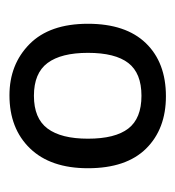

<svg xmlns="http://www.w3.org/2000/svg" viewBox="-2 -760 379 416"><g transform="rotate(90 188.0 -552.5)"><path d="M345 -553Q345 -472 302 -427.5Q259 -383 187 -383Q120 -383 76 -426.5Q32 -470 32 -553Q32 -635 74 -678.5Q116 -722 189 -722Q260 -722 302.5 -679Q345 -636 345 -553ZM95 -553Q95 -495 117 -465.5Q139 -436 188 -436Q237 -436 259 -465.5Q281 -495 281 -553Q281 -612 259 -640.5Q237 -669 188 -669Q139 -669 117 -640.5Q95 -612 95 -553Z"/></g></svg>

Font: Noto Sans Old Permic
Style: Regular
Weight: 400
Designer: Monotype Design Team
Foundry: Monotype Imaging Inc.
Version: Version 2.001; ttfautohint (v1.8.4.7-5d5b)